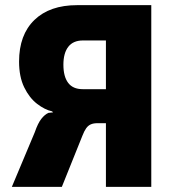

<svg xmlns="http://www.w3.org/2000/svg" viewBox="-20 -725 679 745"><path d="M26 0 115 -212Q127 -247 140.5 -264Q154 -281 168 -287L186 -289L182 -293Q154 -299 124 -322Q94 -345 74 -386Q54 -427 54 -486Q54 -590 113.5 -647.5Q173 -705 279 -705H567V0H391V-247H358Q343 -247 332.5 -242.5Q322 -238 314.5 -227.5Q307 -217 300 -199L220 0ZM301 -379H391V-568H302Q264 -568 245 -543.5Q226 -519 226 -474Q226 -428 244.5 -403.5Q263 -379 301 -379Z"/></svg>

Font: Nunito Sans 7pt Condensed Black
Style: Regular
Weight: 900
Width: 3
Designer: Vernon Adams
Foundry: Vernon Adams
Version: Version 3.101;gftools[0.9.27]